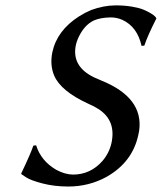

<svg xmlns="http://www.w3.org/2000/svg" viewBox="-20 -678 597 708"><path d="M249 -34.2Q313.5 -34.2 357.9 -84.5Q382.8 -113.8 391.1 -150.9Q408.7 -232.4 344.7 -274.9Q328.6 -285.6 304.7 -295.9Q204.1 -342.3 179.7 -399.4Q163.6 -438 172.9 -484.9Q189.9 -565.4 271.5 -617.7Q293.9 -631.8 316.4 -641.1Q361.3 -657.7 405.8 -658.2Q438.5 -658.2 466.1 -653.6Q493.7 -648.9 509.3 -642.3Q524.9 -635.7 536.1 -628.9Q547.4 -622.1 551.3 -617.7L555.2 -612.8L556.6 -609.9Q524.4 -546.4 512.2 -509.8L502 -508.8Q486.3 -579.6 430.7 -605Q410.2 -613.8 388.7 -613.8Q350.1 -613.3 325.2 -602.1Q289.1 -584.5 267.6 -536.1Q262.2 -523.4 259.8 -512.2Q243.2 -433.1 327.1 -392.6Q338.4 -387.2 354 -380.9Q509.8 -317.9 493.2 -196.3Q492.2 -188.5 490.2 -181.2Q468.8 -80.1 373 -25.9Q308.1 9.8 231.9 9.8Q180.2 9.8 137 -1.5Q93.8 -12.7 76.7 -23.9L59.6 -35.2L58.1 -38.1Q93.8 -112.8 103 -141.1L113.3 -142.1Q131.3 -84.5 187.5 -51.8Q219.2 -34.7 249 -34.2Z"/></svg>

Font: Linux Biolinum Slanted O
Style: Slanted
Weight: 400
Designer: Philipp H. Poll
Foundry: Philipp H. Poll
Version: Version 1.0.4